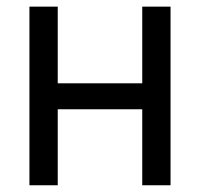

<svg xmlns="http://www.w3.org/2000/svg" viewBox="-20 -550 593 570"><path d="M151.4 -302.7H402.3V-530.3H486.3V0H402.3V-225.6H151.4V0H67.4V-530.3H151.4Z"/></svg>

Font: Pretendard
Style: Regular
Weight: 400
Designer: Base glyphs from Inter by Rasmus Andersson; Hangeul glyphs from Noto Sans CJK(Source Han Sans) by Jang Soo-young and Kan
Foundry: Kil Hyung-jin
Version: Version 1.309